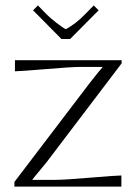

<svg xmlns="http://www.w3.org/2000/svg" viewBox="-20 -689 502 709"><path d="M238.8 -544.9H207L102.1 -650.9L120.1 -668.9L151.9 -636.2Q166 -622.1 188.7 -604.5Q211.4 -586.9 223.1 -581.1Q260.7 -601.6 293.9 -636.2L326.2 -668.9L344.2 -650.9ZM35.2 -466.8H429.2V-455.1L151.9 -89.8Q110.4 -38.6 100.1 -26.9V-24.9H186Q218.3 -24.9 314 -33Q409.7 -41 428.2 -41V0H33.2V-17.1L307.1 -377Q349.6 -431.6 357.9 -439.9L358.9 -441.9H276.9Q244.6 -441.9 149.2 -433.8Q53.7 -425.8 35.2 -425.8Z"/></svg>

Font: Resagokr
Style: Light
Weight: 300
Designer: gluk
Foundry: gluk
Version: Version 0.95